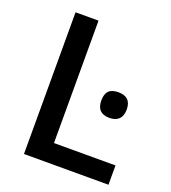

<svg xmlns="http://www.w3.org/2000/svg" viewBox="-131 -812 809 909"><g transform="rotate(20 273.5 -357.0)"><path d="M93.8 0V-713.9H209.5V-97.2H519.5V0ZM414.6 -427.7Q479 -427.7 479 -363.8Q479 -332 462.6 -315.4Q446.3 -298.8 414.6 -298.8Q351.1 -298.8 351.1 -363.8Q351.1 -396.5 366.5 -412.1Q381.8 -427.7 414.6 -427.7Z"/></g></svg>

Font: Viking Open Sans Light
Style: Bold
Weight: 600
Foundry: Ascender Corporation
Version: Version 2.001